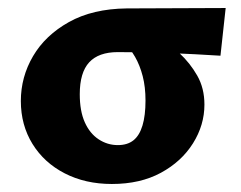

<svg xmlns="http://www.w3.org/2000/svg" viewBox="-20 -445 602 479"><path d="M259 14Q193 14 141.5 -12.5Q90 -39 61 -86Q32 -133 32 -193Q32 -253 62.5 -305Q93 -357 152 -390Q211 -423 296 -424L543 -425L530 -306Q467 -310 405.5 -312.5Q344 -315 274 -315Q226 -315 202.5 -289.5Q179 -264 179 -210Q179 -168 191.5 -140Q204 -112 226 -97.5Q248 -83 274 -83Q298 -83 313 -95Q328 -107 335.5 -132Q343 -157 343 -194Q343 -228 336 -255Q329 -282 317 -303Q305 -324 289 -338L372 -357Q401 -337 427.5 -312.5Q454 -288 472 -256.5Q490 -225 490 -184Q490 -133 461.5 -87.5Q433 -42 381.5 -14Q330 14 259 14Z"/></svg>

Font: Ysabeau ExtraBold
Style: Regular
Weight: 800
Designer: Christian Thalmann (Catharsis Fonts)
Version: Version 2.002